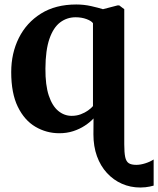

<svg xmlns="http://www.w3.org/2000/svg" viewBox="-20 -583 705 856"><path d="M605.5 253Q561.5 253 523.5 236.2Q485.5 219.5 456.8 188.2Q428 157 412.2 113.2Q396.5 69.5 396.5 16L397 -55Q381.5 -38 358.2 -22.8Q335 -7.5 306.2 1.8Q277.5 11 244.5 11Q187 11 138 -17.8Q89 -46.5 59.5 -106.8Q30 -167 30 -261.5Q30 -345.5 64 -413.8Q98 -482 162.8 -522.5Q227.5 -563 320 -563Q354 -563 386.2 -555.8Q418.5 -548.5 439 -542L504.5 -559H511.5L534 -542V60.5Q534 97.5 538.2 117.2Q542.5 137 554 144.5Q565.5 152 588 152Q606 152 627.5 145.2Q649 138.5 665 128V244.5Q656.5 247 647.5 248.8Q638.5 250.5 628.2 251.8Q618 253 605.5 253ZM299.5 -66.5Q321.5 -66.5 340 -73.5Q358.5 -80.5 372.5 -90.5Q386.5 -100.5 394.5 -110V-479.5Q388 -489.5 366 -497.8Q344 -506 317 -506Q278.5 -506 248.2 -483.2Q218 -460.5 200.5 -410.2Q183 -360 182.5 -277.5Q182 -203.5 197.5 -157Q213 -110.5 239.8 -88.5Q266.5 -66.5 299.5 -66.5Z"/></svg>

Font: Merriweather 36pt
Style: Bold
Weight: 700
Designer: Eben Sorkin
Foundry: Eben Sorkin
Version: Version 2.100